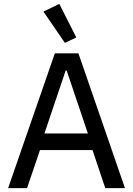

<svg xmlns="http://www.w3.org/2000/svg" viewBox="-20 -974 689 994"><path d="M525 0 459 -197H187L120 0H22L264 -698H386L627 0ZM325 -609H320L210 -283H435ZM205 -914 287 -954 375 -780 316 -752Z"/></svg>

Font: IBM Plex Sans Thai Text
Style: Regular
Weight: 450
Designer: Mike Abbink, Paul van der Laan, Pieter van Rosmalen, Ben Mitchell, Mark Frömberg
Foundry: Bold Monday
Version: Version 1.1